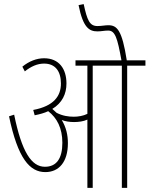

<svg xmlns="http://www.w3.org/2000/svg" viewBox="-20 -916 729 936"><path d="M311 -218C311 -259 302 -296 281 -331C299 -324 320 -321 341 -321C363 -321 387 -324 406 -333V0H432V-596H574V0H600V-596H689V-622H598C575 -769 551 -793 508 -793C492 -793 475 -789 455 -789C417 -789 405 -817 388 -896L363 -891C385 -781 415 -763 455 -763C475 -763 489 -767 507 -767C541 -767 552 -733 572 -622H348V-596H406V-361C386 -351 361 -347 340 -347C314 -347 285 -351 256 -366C249 -372 243 -378 235 -385C283 -414 304 -458 304 -509C304 -580 268 -632 195 -632C159 -632 122 -618 89 -591L101 -568C131 -592 162 -606 195 -606C250 -606 277 -568 277 -509C277 -448 243 -399 142 -380L149 -354C174 -359 196 -365 215 -374C258 -341 284 -291 284 -220C284 -144 256 -103 199 -103C133 -103 86 -176 49 -357L24 -349C67 -143 125 -77 201 -77C267 -77 311 -126 311 -218Z"/></svg>

Font: Noto Sans Devanagari ExtraCondensed Thin
Style: Regular
Weight: 100
Width: 2
Designer: Jelle Bosma - Monotype Design Team
Foundry: Monotype Imaging Inc.
Version: Version 2.004